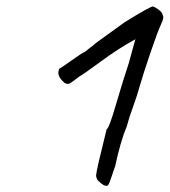

<svg xmlns="http://www.w3.org/2000/svg" viewBox="-20 -576 536 607"><path d="M373 -505Q457 -557 463.5 -555.5Q470 -554 481.5 -545.5Q493 -537 494 -529Q500 -522 489.5 -500Q479 -478 455.5 -409Q432 -340 422 -304.5Q412 -269 400 -236.5Q388 -204 381 -177Q361 -130 344 -50Q340 -40 335 -24Q325 7 321 10Q312 17 289 -6Q283 -16 284 -23Q285 -39 317 -167Q325 -171 346.5 -245Q368 -319 387 -376L408 -452Q355 -423 300 -382.5Q245 -342 232 -335Q205 -314 199 -311.5Q193 -309 184 -314Q156 -338 168 -359Q171 -360 205 -384Q239 -408 243 -409.5Q247 -411 251 -414Q255 -417 261.5 -422.5Q268 -428 273 -431Q276 -435 290 -445Q304 -455 329.5 -473.5Q355 -492 373 -505Z"/></svg>

Font: Caveat
Style: Regular
Weight: 400
Designer: Pablo Impallari
Foundry: Creative Lab NY
Version: Version 1.096; ttfautohint (v1.3)